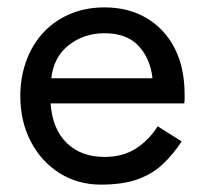

<svg xmlns="http://www.w3.org/2000/svg" viewBox="-20 -490 555 520"><path d="M472 -107Q449 -72 421 -45.5Q393 -19 353 -4.5Q313 10 253 10Q191 10 141.5 -21Q92 -52 63.5 -106.5Q35 -161 35 -230Q35 -243 36 -255Q37 -267 39 -279Q49 -336 79 -379Q109 -422 156.5 -446Q204 -470 263 -470Q328 -470 377 -441Q426 -412 453 -359.5Q480 -307 480 -234Q480 -228 480 -222Q480 -216 479 -210H117Q122 -140 161 -102.5Q200 -65 263 -65Q313 -65 348.5 -88Q384 -111 407 -148ZM263 -400Q207 -400 166 -367.5Q125 -335 119 -278H393Q387 -332 355 -366Q323 -400 263 -400Z"/></svg>

Font: Jost*
Style: Regular
Weight: 400
Version: Version 3.7